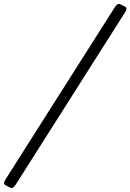

<svg xmlns="http://www.w3.org/2000/svg" viewBox="-120 -738 653 961"><path d="M-91.8 189.5Q-106.4 182.1 -93.8 162.1L455.1 -702.6Q468.3 -723.6 482.9 -716.3L505.9 -704.6Q519.5 -697.8 506.8 -677.7L-42 187Q-55.2 208 -68.8 201.2Z"/></svg>

Font: Istok
Style: Italic
Weight: 500
Italic angle: -13°
Designer: Andrey V. Panov
Foundry: Andrey V. Panov
Version: Version 1.0.3